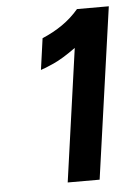

<svg xmlns="http://www.w3.org/2000/svg" viewBox="-51 -728 554 768"><g transform="rotate(-5 226.0 -344.0)"><path d="M189.7 0H317.9L414.9 -687.7H287.1Q258.1 -653.6 221.2 -627.9Q184.3 -602.3 139.9 -583.7L122.3 -457.7Q136.9 -461.9 174 -478.4Q211.1 -494.9 264.7 -533.7Z"/></g></svg>

Font: Secuela ExtLt
Style: Italic
Weight: 200
Italic angle: -8°
Designer: Fernando Haro
Foundry: deFharo
Version: Version 1.704